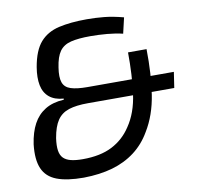

<svg xmlns="http://www.w3.org/2000/svg" viewBox="-79 -783 913 878"><g transform="rotate(-10 377.5 -344.5)"><path d="M379 -700Q420 -700 460 -696Q500 -692 549 -679L532 -606Q500 -614 460 -617.5Q420 -621 382 -621Q326 -621 291.5 -612.5Q257 -604 239 -579Q221 -554 214 -505Q207 -461 215.5 -436.5Q224 -412 252 -403Q280 -394 328 -394H730L719 -321H318Q264 -321 229.5 -310Q195 -299 175.5 -270.5Q156 -242 147 -189Q142 -154 145.5 -131.5Q149 -109 161.5 -96.5Q174 -84 196 -78.5Q218 -73 251 -73Q333 -73 387.5 -101Q442 -129 476 -181Q517 -241 528.5 -326.5Q540 -412 539 -518H625Q627 -402 612.5 -308.5Q598 -215 555 -145Q525 -93 479.5 -58.5Q434 -24 375 -7Q316 10 241 11Q163 11 116 -7Q69 -25 51 -67Q33 -109 41 -179Q49 -234 69.5 -272Q90 -310 125 -331.5Q160 -353 212 -356L213 -361Q171 -364 146.5 -384.5Q122 -405 115 -440.5Q108 -476 116 -524Q129 -600 162 -637.5Q195 -675 249.5 -687.5Q304 -700 379 -700Z"/></g></svg>

Font: Exo 2 Medium
Style: Italic
Weight: 500
Italic angle: -8°
Designer: Natanael Gama
Foundry: Natanael Gama
Version: Version 2.010